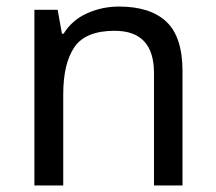

<svg xmlns="http://www.w3.org/2000/svg" viewBox="-20 -566 658 586"><path d="M343 -546Q439 -546 488 -499.5Q537 -453 537 -349V0H450V-343Q450 -472 330 -472Q241 -472 207 -422Q173 -372 173 -278V0H85V-536H156L169 -463H174Q200 -505 246 -525.5Q292 -546 343 -546Z"/></svg>

Font: Noto Sans Hebrew Droid
Style: Regular
Weight: 400
Designer: Monotype Design Team
Foundry: Monotype Imaging Inc.
Version: Version 1.100